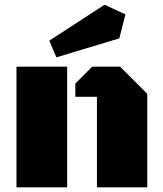

<svg xmlns="http://www.w3.org/2000/svg" viewBox="-20 -805 702 825"><path d="M50.8 0V-518.6H268.6V0ZM396.5 -389.2H303.7V-445.8L376 -518.6H496.1L612.8 -401.9V0H396.5ZM429.2 -784.7 519 -743.2 492.7 -640.1 222.2 -558.6 191.9 -630.4Z"/></svg>

Font: Black Ops One [rus by aLiNcE]
Style: Regular
Weight: 400
Designer: James Grieshaber
Foundry: James Grieshaber
Version: Version 1.002;May 25, 2024;FontCreator 13.0.0.2680 64-bit